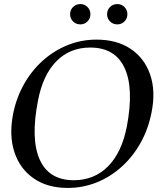

<svg xmlns="http://www.w3.org/2000/svg" viewBox="-20 -910 790 945"><path d="M313 15Q214 15 146.5 -31.5Q79 -78 51.5 -159.5Q24 -241 44 -347Q60 -428 98 -495.5Q136 -563 191 -612Q246 -661 313 -688Q380 -715 455 -715Q555 -715 623 -669.5Q691 -624 719 -543Q747 -462 726 -357Q710 -275 672 -207Q634 -139 578.5 -89Q523 -39 455.5 -12Q388 15 313 15ZM343 -23Q444 -23 511.5 -91Q579 -159 604 -286Q640 -474 593.5 -575Q547 -676 424 -676Q324 -676 257.5 -608.5Q191 -541 167 -415Q130 -226 175.5 -124.5Q221 -23 343 -23ZM558 -790Q536 -790 521.5 -804.5Q507 -819 507 -840Q507 -861 521.5 -875.5Q536 -890 558 -890Q578 -890 592.5 -875.5Q607 -861 607 -840Q607 -819 592.5 -804.5Q578 -790 558 -790ZM376 -790Q354 -790 339.5 -804.5Q325 -819 325 -840Q325 -861 339.5 -875.5Q354 -890 376 -890Q396 -890 410.5 -875.5Q425 -861 425 -840Q425 -819 410.5 -804.5Q396 -790 376 -790Z"/></svg>

Font: Wittgenstein-Italic Regular
Style: Italic
Weight: 400
Italic angle: -11°
Designer: Jörg Drees
Foundry: Jörg Drees
Version: Version 1.000; ttfautohint (v1.8.4.7-5d5b)